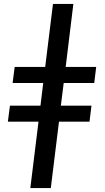

<svg xmlns="http://www.w3.org/2000/svg" viewBox="-20 -760 535 975"><path d="M303.5 -338.5 289 -223.5H444.5L434.5 -142H279.5L238 195H134L175.5 -142H20L30.5 -223.5H185.5L199.5 -338.5H44L54.5 -420H209.5L249 -740H352.5L313.5 -420H468.5L458.5 -338.5Z"/></svg>

Font: Lato SemiBold
Style: Italic
Weight: 600
Italic angle: -7°
Designer: Lukasz Dziedzic with Adam Twardoch and Botio Nikoltchev
Foundry: tyPoland Lukasz Dziedzic
Version: Version 2.015; 2015-08-06; http://www.latofonts.com/